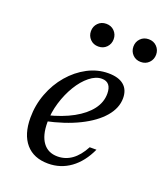

<svg xmlns="http://www.w3.org/2000/svg" viewBox="-119 -699 690 795"><g transform="rotate(20 225.5 -301.5)"><path d="M183.9 11.3Q120.2 11.3 85.5 -29Q50.8 -69.4 50.8 -142.7Q50.8 -198.4 70.2 -249.6Q89.5 -300.8 123.4 -340.3Q157.3 -379.8 200.8 -402.8Q244.4 -425.8 291.9 -425.8Q337.1 -425.8 360.5 -406Q383.9 -386.3 383.9 -349.2Q383.9 -305.6 350.4 -266.5Q316.9 -227.4 255.6 -197.2Q194.4 -166.9 109.7 -149.2V-175Q175 -191.1 221 -216.5Q266.9 -241.9 291.5 -274.2Q316.1 -306.5 316.1 -344.4Q316.1 -369.4 305.6 -382.3Q295.2 -395.2 274.2 -395.2Q247.6 -395.2 220.6 -373.4Q193.5 -351.6 171.8 -315.7Q150 -279.8 136.7 -235.9Q123.4 -191.9 123.4 -148.4Q123.4 -91.1 146 -60.5Q168.5 -29.8 210.5 -29.8Q245.2 -29.8 273.4 -50Q301.6 -70.2 323.4 -111.3H353.2Q325.8 -51.6 282.3 -20.2Q238.7 11.3 183.9 11.3ZM400.8 -515.3Q379 -515.3 364.9 -529.8Q350.8 -544.4 350.8 -565.3Q350.8 -586.3 364.9 -600.8Q379 -615.3 400.8 -615.3Q422.6 -615.3 436.7 -600.8Q450.8 -586.3 450.8 -565.3Q450.8 -544.4 436.7 -529.8Q422.6 -515.3 400.8 -515.3ZM213.7 -515.3Q191.9 -515.3 177.8 -529.8Q163.7 -544.4 163.7 -565.3Q163.7 -586.3 177.8 -600.8Q191.9 -615.3 213.7 -615.3Q235.5 -615.3 249.6 -600.8Q263.7 -586.3 263.7 -565.3Q263.7 -544.4 249.6 -529.8Q235.5 -515.3 213.7 -515.3Z"/></g></svg>

Font: Playfair 5pt SemiExpanded Light 12pt
Style: Italic
Weight: 300
Italic angle: -15.6°
Version: Version 2.000;gftools[0.9.28]